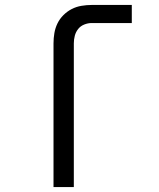

<svg xmlns="http://www.w3.org/2000/svg" viewBox="-20 -755 640 775"><path d="M196 0V-580Q196 -601 199.5 -621.5Q203 -642 212 -660.5Q221 -679 236 -694Q251 -709 269.5 -718.5Q288 -728 309 -731.5Q330 -735 350 -735H512V-662H350Q335 -662 320 -656Q305 -650 295.5 -638Q286 -626 282 -611Q278 -596 278 -580V0Z"/></svg>

Font: Iosevka SS04 Extended
Style: Regular
Weight: 400
Width: 7
Monospace: yes
Designer: Belleve Invis
Foundry: Belleve Invis
Version: Version 19.0.0; ttfautohint (v1.8.4)